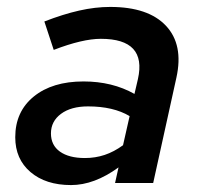

<svg xmlns="http://www.w3.org/2000/svg" viewBox="-20 -528 580 554"><path d="M185 6Q112 6 68 -31.5Q24 -69 24 -132Q24 -206 77.5 -249.5Q131 -293 221 -293Q304 -293 368 -257L378 -300Q404 -416 271 -416Q218 -416 135 -384L108 -466Q162 -487 208.5 -497.5Q255 -508 298 -508Q408 -508 459 -453.5Q510 -399 489 -304L422 0H312L322 -45Q252 6 185 6ZM225 -72Q255 -72 282 -81Q309 -90 335 -109L354 -193Q307 -221 234 -221Q185 -221 156 -199.5Q127 -178 127 -143Q127 -109 153 -90.5Q179 -72 225 -72Z"/></svg>

Font: Red Hat Text Medium
Style: Italic
Weight: 500
Italic angle: -12°
Designer: Pentagram, MCKL
Foundry: Pentagram, MCKL
Version: Version 1.023; ttfautohint (v1.8.3)